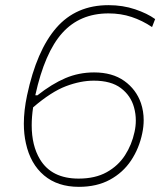

<svg xmlns="http://www.w3.org/2000/svg" viewBox="-20 -716 639 745"><path d="M286 9Q203.5 9 150.8 -35.5Q98 -80 80.5 -160Q72.5 -195.5 72.5 -236Q72.5 -287 85 -346Q122 -520 198.5 -608Q275 -696 401 -696Q456.5 -696 504 -680Q551.5 -664 582 -642L570 -611Q532 -636.5 490.5 -650.2Q449 -664 401 -664Q290 -664 221.8 -588.2Q153.5 -512.5 117 -346.5L125 -346Q181.5 -390.5 233.8 -412.8Q286 -435 345 -435Q416 -435 462.2 -402Q508.5 -369 527 -315.5Q537.5 -284 537.5 -250Q537.5 -225 532 -199Q520 -140.5 488.5 -93.2Q457 -46 406.2 -18.5Q355.5 9 286 9ZM344 -403Q292.5 -403 235.8 -381.5Q179 -360 108.5 -299.5Q103 -262.5 103 -230Q103 -151 135 -98Q180 -23 285 -23Q349.5 -23 394 -47.8Q438.5 -72.5 465 -113.5Q491.5 -154.5 502 -204Q507 -226.5 507 -248.5Q507 -274.5 500 -299.5Q487.5 -345 449.2 -374Q411 -403 344 -403Z"/></svg>

Font: Heraclito Thin
Style: Italic
Weight: 100
Italic angle: -12°
Designer: Kostas Bartsokas (font) & Cristiano Sobral (main changes)
Foundry: Kostas Bartsokas (font) & Cristiano Sobral (main changes)
Version: Version 1.00;July 8, 2020;FontCreator 13.0.0.2655 64-bit